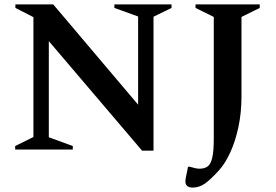

<svg xmlns="http://www.w3.org/2000/svg" viewBox="-20 -680 1256 873"><path d="M49 0V-16L132 -57V-602L50 -644V-660H222L608 -204V-605L500 -644V-660H760V-644L678 -604V5H626L202 -493V-56L311 -16V0ZM855 173Q842 173 832.5 166.5Q823 160 823 145Q823 138 825.5 124.5Q828 111 835 78H842Q858 82 867 84.5Q876 87 888 87Q908 87 922.5 78Q937 69 944.5 39.5Q952 10 952 -50V-603L869 -644V-660H1161V-644L1078 -603V-243Q1078 -167 1064 -102Q1050 -37 1027 13Q1004 63 977 93Q938 136 912 154.5Q886 173 855 173Z"/></svg>

Font: Spectral SC SemiBold
Style: Regular
Weight: 600
Designer: Jean-Baptiste Levee
Foundry: Production Type
Version: Version 2.001